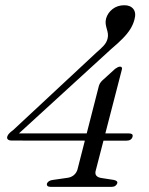

<svg xmlns="http://www.w3.org/2000/svg" viewBox="-20 -732 584 752"><path d="M367.5 -396.5Q370.5 -405.5 375.8 -411.5Q381 -417.5 386.5 -422L431 -462.5Q437.5 -467 441.8 -469Q446 -471 450.5 -471Q455 -471 457 -467.8Q459 -464.5 457 -458.5L355.5 -66Q351 -52 357.2 -44.2Q363.5 -36.5 379 -34.5L424.5 -27.5Q433 -26 437 -22.5Q441 -19 439 -13.5Q436.5 -7 430.8 -3.5Q425 0 415 0H180.5Q170 0 166.2 -3.5Q162.5 -7 164 -13.5Q166.5 -19 172.5 -22.8Q178.5 -26.5 188.5 -27.5L240.5 -35Q256.5 -36.5 267.2 -44.5Q278 -52.5 283 -66.5ZM359.5 -528Q375 -541 386 -553Q397 -565 401 -579.5Q404 -591 402.5 -600.5Q401 -610 398.2 -619Q395.5 -628 394 -637.8Q392.5 -647.5 395.5 -659.5Q402 -682 421.2 -696.8Q440.5 -711.5 467 -711.5Q491 -711.5 502.5 -696.5Q514 -681.5 506.5 -655Q501.5 -636 490.5 -618.2Q479.5 -600.5 461.2 -581.8Q443 -563 415 -539.5L41 -197.5L40.5 -209.5H484.5Q493 -209.5 497 -206.5Q501 -203.5 499 -196Q497 -189 491 -185Q485 -181 474.5 -181L26.5 -181.5Q15 -181.5 10.5 -186.2Q6 -191 9 -198.5Q10.5 -203.5 15.8 -209.2Q21 -215 31.5 -222.5Z"/></svg>

Font: Fraunces Light
Style: Italic
Weight: 300
Italic angle: -16°
Version: Version 1.000;[b76b70a41]